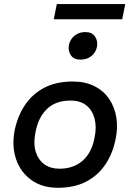

<svg xmlns="http://www.w3.org/2000/svg" viewBox="-20 -908 635 936"><path d="M262 7.5Q185.8 7.5 133.2 -30.2Q80.5 -67.9 58.6 -131.3Q36.7 -194.8 51.4 -272.2Q65.2 -340.8 100.9 -394.8Q136.6 -448.8 194.8 -479.7Q253 -510.6 334.8 -510.6Q396 -510.6 440.8 -487.8Q485.5 -465 512.1 -425.8Q538.7 -386.5 547 -336.1Q555.2 -285.8 543.9 -231Q530.2 -161.1 494.3 -107.1Q458.5 -53.1 400.5 -22.8Q342.6 7.5 262 7.5ZM269.4 -85.5Q337.9 -85.5 382.7 -124.5Q427.5 -163.6 441.1 -237.6Q451.5 -288.1 441.4 -328.8Q431.2 -369.4 401.8 -393.6Q372.5 -417.7 323.1 -417.7Q251.6 -417.7 209 -376.7Q166.4 -335.6 153.2 -264.2Q141.7 -207 154.6 -166.8Q167.6 -126.7 197.7 -106.1Q227.8 -85.5 269.4 -85.5ZM372.5 -617.5Q338.9 -617.5 325.1 -639.3Q311.2 -661.1 315.6 -686.7Q318.5 -703.3 328.6 -718.1Q338.8 -733 356.2 -742.3Q373.6 -751.6 396.5 -751.6Q428.9 -751.6 443.2 -729.9Q457.5 -708.2 453.1 -682.5Q450.9 -666.2 440.8 -651.4Q430.7 -636.5 413.8 -627Q396.9 -617.5 372.5 -617.5ZM242.2 -814.2 256.9 -888.2H590.6L575.8 -814.2Z"/></svg>

Font: REM Medium
Style: Italic
Weight: 500
Italic angle: -11°
Designer: Octavio Pardo
Foundry: Ashler Design
Version: Version 1.005;gftools[0.9.28]